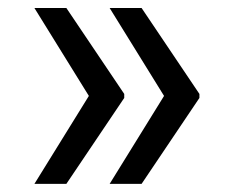

<svg xmlns="http://www.w3.org/2000/svg" viewBox="-20 -534 587 476"><path d="M65.3 -78.1H144.5L288 -291.2V-301.1L144.5 -514.2H65.3L200.3 -296.2ZM251.8 -78.1H331L474.4 -291.2V-301.1L331 -514.2H251.8L386.7 -296.2Z"/></svg>

Font: Margiela Sans Text
Style: Regular
Weight: 400
Designer: Stefan Endress, Andreas Faust
Version: Version 1.100;FEAKit 1.0